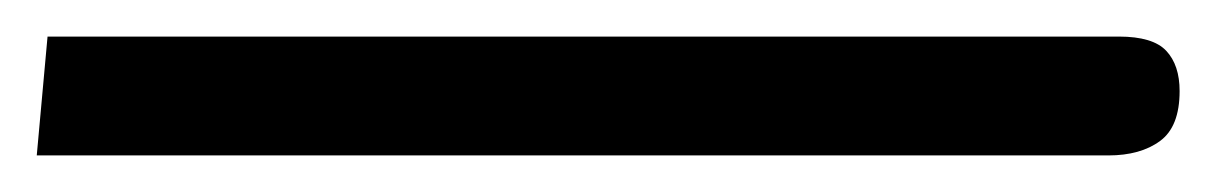

<svg xmlns="http://www.w3.org/2000/svg" viewBox="-26 -83 665 105"><path d="M-5.9 2 0 -63H585.9Q604.5 -63 611.8 -55.2Q619.1 -47.4 619.1 -33.2Q619.1 -13.7 608.4 -5.9Q597.7 2 580.1 2Z"/></svg>

Font: CaskaydiaCove NFP Light
Style: Regular
Weight: 300
Designer: Aaron Bell
Foundry: Saja Typeworks
Version: Version 2111.001; VTT 6.35;Nerd Fonts 3.1.1